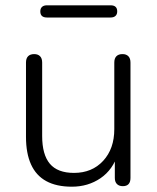

<svg xmlns="http://www.w3.org/2000/svg" viewBox="-20 -696 593 724"><path d="M251 8Q193 8 154.5 -13Q116 -34 97 -76Q78 -118 78 -180V-460Q78 -476 86 -484Q94 -492 109 -492Q123 -492 131 -484Q139 -476 139 -460V-183Q139 -113 168 -78.5Q197 -44 259 -44Q327 -44 369 -89.5Q411 -135 411 -209V-460Q411 -476 419 -484Q427 -492 442 -492Q456 -492 464 -484Q472 -476 472 -460V-25Q472 6 443 6Q429 6 421 -2Q413 -10 413 -25V-124L425 -117Q406 -56 359 -24Q312 8 251 8ZM157 -630Q132 -630 132 -653Q132 -664 138.5 -670Q145 -676 157 -676H397Q422 -676 422 -653Q422 -642 415.5 -636Q409 -630 397 -630Z"/></svg>

Font: Nunito ExtraLight Light
Style: Regular
Weight: 300
Version: Version 3.602